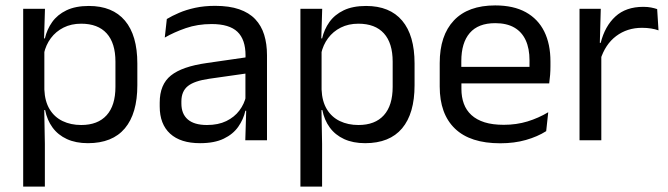

<svg xmlns="http://www.w3.org/2000/svg" viewBox="-20 -521 2479 713"><path d="M306.5 10.7Q261.6 10.7 228.5 -4.5Q195.4 -19.7 175.1 -47.5Q154.7 -75.3 147.6 -112.3H120.8L144.7 -188.5Q146.5 -144.6 164.3 -115.3Q182.1 -86 212.5 -71.4Q242.9 -56.8 281.6 -56.8Q343.2 -56.8 375.9 -93Q408.7 -129.1 408.7 -198.7V-292Q408.7 -361 376.2 -397Q343.7 -433 281.3 -433Q244.7 -433 216 -418.6Q187.4 -404.2 168.8 -379.2Q150.2 -354.2 143.1 -321.8L123.1 -378.4H146.7Q154.4 -411.9 173.8 -439.2Q193.2 -466.5 226.8 -482.7Q260.4 -498.9 310 -498.9Q397.9 -498.9 444 -444.3Q490 -389.7 490 -285.4V-204.6Q490 -99.5 443.7 -44.4Q397.3 10.7 306.5 10.7ZM146.6 172H66.1V-488.2H147L143.4 -370.5L144.7 -345.7V-140L144.1 -123.4L146.6 13.3Z M971.5 0H890.9L894.5 -118.6L891.4 -131.1V-286.5L891.8 -314.9Q891.8 -374.3 861.7 -403Q831.5 -431.7 765.9 -431.7Q713.7 -431.7 669.9 -416.5Q626.1 -401.3 591.9 -381.5L599.5 -450.4Q618.6 -462 644.9 -473.3Q671.2 -484.7 704.8 -492Q738.4 -499.3 778.8 -499.3Q831.3 -499.3 868.1 -486.6Q904.9 -473.9 927.7 -449.9Q950.5 -425.8 961 -392Q971.5 -358.1 971.5 -316.2ZM722.9 10.7Q650.4 10.7 611.8 -24.6Q573.1 -60 573.1 -125.7V-140Q573.1 -207.4 614.8 -240.7Q656.5 -274.1 747.7 -286.9L902 -309.2L906.4 -249.8L757.5 -228.6Q701.7 -220.7 677.7 -201.4Q653.6 -182 653.6 -144.5V-136.6Q653.6 -97.9 677.4 -77.4Q701.2 -56.8 748.6 -56.8Q790.4 -56.8 820.4 -71.4Q850.4 -86 868.9 -110.5Q887.5 -135.1 894 -165.2L906.7 -109.8H891.2Q884.1 -77.8 864.8 -50.3Q845.6 -22.8 811 -6.1Q776.4 10.7 722.9 10.7Z M1336 10.7Q1291.1 10.7 1258 -4.5Q1224.9 -19.7 1204.6 -47.5Q1184.2 -75.3 1177.1 -112.3H1150.3L1174.2 -188.5Q1176 -144.6 1193.8 -115.3Q1211.6 -86 1242 -71.4Q1272.4 -56.8 1311.1 -56.8Q1372.7 -56.8 1405.4 -93Q1438.2 -129.1 1438.2 -198.7V-292Q1438.2 -361 1405.7 -397Q1373.2 -433 1310.8 -433Q1274.2 -433 1245.5 -418.6Q1216.9 -404.2 1198.3 -379.2Q1179.7 -354.2 1172.6 -321.8L1152.6 -378.4H1176.2Q1183.9 -411.9 1203.3 -439.2Q1222.7 -466.5 1256.3 -482.7Q1289.9 -498.9 1339.5 -498.9Q1427.4 -498.9 1473.5 -444.3Q1519.5 -389.7 1519.5 -285.4V-204.6Q1519.5 -99.5 1473.2 -44.4Q1426.8 10.7 1336 10.7ZM1176.1 172H1095.6V-488.2H1176.5L1172.9 -370.5L1174.2 -345.7V-140L1173.6 -123.4L1176.1 13.3Z M1837.6 11.1Q1726.1 11.1 1669.5 -43.4Q1612.9 -97.8 1612.9 -199.7V-286.6Q1612.9 -389.4 1665.6 -445.1Q1718.2 -500.9 1819 -500.9Q1886.9 -500.9 1932.6 -475.7Q1978.2 -450.4 2001.2 -403.9Q2024.1 -357.4 2024.1 -293V-274.8Q2024.1 -259.1 2022.9 -243Q2021.7 -226.9 2019.5 -211.4H1945.2Q1946 -235.6 1946.2 -257.1Q1946.4 -278.6 1946.4 -296.4Q1946.4 -341 1932.1 -371.8Q1917.9 -402.6 1889.7 -418.8Q1861.4 -435 1819 -435Q1755.9 -435 1724.5 -398.5Q1693.1 -362.1 1693.1 -294.1V-247.4L1693.5 -237.5V-190.8Q1693.5 -160.4 1702.5 -135.9Q1711.5 -111.3 1730.6 -93.8Q1749.8 -76.2 1779.5 -66.8Q1809.3 -57.5 1850.7 -57.5Q1897.8 -57.5 1938.8 -70Q1979.8 -82.6 2015.9 -104.2L2008.3 -34Q1976.1 -13.5 1932.9 -1.2Q1889.8 11.1 1837.6 11.1ZM2002.4 -211.4H1655.6V-272.7H2002.4Z M2209.2 -298.3 2190.7 -360.9 2210.7 -361.9Q2226.4 -424 2265.4 -459.8Q2304.4 -495.6 2368.9 -495.6Q2385.2 -495.6 2397.9 -493.1Q2410.6 -490.6 2420.4 -487.2L2425.4 -408.3Q2413.2 -412.7 2397.8 -415.2Q2382.4 -417.7 2364.2 -417.7Q2309 -417.7 2268.2 -387.1Q2227.5 -356.6 2209.2 -298.3ZM2213 0H2132.1V-488.2H2211L2207 -344L2213 -338Z"/></svg>

Font: Anek Kannada Medium
Style: Regular
Weight: 500
Designer: Vaishnavi Murthy, Maithili Shingre (Kannada) & Yesha Goshar (Latin)
Foundry: Ek Type
Version: Version 1.003